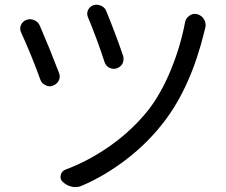

<svg xmlns="http://www.w3.org/2000/svg" viewBox="-20 -761 943 802"><path d="M347.7 -688.5Q340.8 -704.1 347.7 -718.8Q354.5 -733.4 370.1 -739.3Q377 -741.2 383.8 -741.2Q392.6 -741.2 401.4 -737.3Q418 -730.5 423.8 -714.8Q461.9 -622.1 494.1 -528.3Q496.1 -521.5 496.1 -514.6Q496.1 -505.9 492.2 -496.1Q484.4 -481.4 467.8 -475.6Q461.9 -473.6 455.1 -473.6Q446.3 -473.6 437.5 -477.5Q421.9 -485.4 417 -501Q384.8 -599.6 347.7 -688.5ZM752.9 -667Q755.9 -685.5 772.5 -696.3Q782.2 -703.1 793.9 -703.1Q799.8 -703.1 805.7 -701.2Q824.2 -695.3 833 -678.7Q838.9 -668 838.9 -656.2Q838.9 -649.4 836.9 -642.6Q835.9 -636.7 834 -630.9Q778.3 -401.4 668 -255.9Q600.6 -167 510.3 -97.2Q419.9 -27.3 322.3 14.6Q308.6 20.5 294.9 20.5Q287.1 20.5 279.3 18.6Q257.8 13.7 241.2 -2Q229.5 -13.7 233.9 -30.3Q238.3 -46.9 253.9 -52.7Q351.6 -88.9 442.9 -153.8Q534.2 -218.8 600.6 -302.7Q653.3 -371.1 693.4 -468.3Q733.4 -565.4 752.9 -667ZM68.4 -625Q64.5 -632.8 64.5 -641.6Q64.5 -648.4 67.4 -656.2Q74.2 -671.9 89.8 -677.7Q97.7 -680.7 105.5 -680.7Q114.3 -680.7 123 -676.8Q139.6 -669.9 146.5 -653.3Q190.4 -551.8 226.6 -456.1Q229.5 -449.2 229.5 -441.4Q229.5 -432.6 225.6 -424.8Q217.8 -409.2 201.2 -403.3Q194.3 -400.4 187.5 -400.4Q178.7 -400.4 169.9 -405.3Q154.3 -412.1 148.4 -428.7Q111.3 -531.2 68.4 -625Z"/></svg>

Font: Gen Jyuu Gothic P Regular
Style: Regular
Weight: 400
Designer: [Source Han Sans]
Ryoko NISHIZUKA  (kana & ideographs); Paul D. Hunt (Latin, Greek & Cyrillic); Wenlong ZHANG  (bopomofo
Version: Version 1.002.20150607